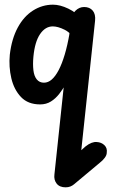

<svg xmlns="http://www.w3.org/2000/svg" viewBox="-20 -446 484 822"><path d="M152 1Q100 1 70 -30.5Q40 -62 28.5 -111Q17 -160 22 -212Q30 -280 56 -328Q82 -376 121.5 -401Q161 -426 207 -426Q237 -426 272.5 -409Q308 -392 330 -363L318 -257Q286 -304 257 -318.5Q228 -333 206 -333Q174 -333 151.5 -300Q129 -267 123 -203Q120 -171 123 -145.5Q126 -120 137.5 -106Q149 -92 168 -92Q186 -92 201.5 -105.5Q217 -119 231 -145.5Q245 -172 257 -212Q269 -252 278 -305L283 -125Q273 -107 261 -85.5Q249 -64 233.5 -44Q218 -24 198 -11.5Q178 1 152 1ZM261 356Q235 356 222.5 340Q210 324 213 301L283 -358Q286 -383 302.5 -399.5Q319 -416 340 -416Q364 -416 377 -400.5Q390 -385 387 -357L328 197L346 181Q360 170 372 165.5Q384 161 394 162Q414 163 427 175.5Q440 188 437 208Q437 218 428.5 229.5Q420 241 407 251L297 343Q290 349 281 352.5Q272 356 261 356Z"/></svg>

Font: Edu SA Beginner SemiBold
Style: Regular
Weight: 600
Version: Version 1.003